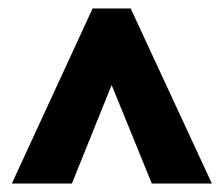

<svg xmlns="http://www.w3.org/2000/svg" viewBox="-20 -738 530 454"><path d="M199 -718H289L481 -304H339L244 -537L150 -304H8Z"/></svg>

Font: Noto Sans Gurmukhi UI ExtraCondensed Black
Style: Regular
Weight: 900
Width: 2
Designer: Jelle Bosma - Monotype Design Team
Foundry: Monotype Imaging Inc.
Version: Version 2.004; ttfautohint (v1.8.4.7-5d5b)